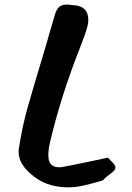

<svg xmlns="http://www.w3.org/2000/svg" viewBox="-20 -744 564 822"><path d="M272 58Q174 58 110 -1Q86 -22 73 -44.5Q60 -67 60 -93Q60 -98 60 -102.5Q60 -107 61 -109Q69 -161 78.5 -204.5Q88 -248 98 -283Q109 -323 129 -389.5Q149 -456 177 -550Q183 -573 193 -606.5Q203 -640 216 -684Q223 -707 236 -716.5Q249 -726 274 -724Q276 -724 279 -724Q282 -724 284 -723Q286 -722 289 -722Q292 -722 294 -722Q358 -718 358 -660Q358 -643 354 -630Q350 -614 342 -591.5Q334 -569 323 -541Q281 -435 248.5 -332Q216 -229 193 -130Q187 -105 187 -78Q187 -28 232 -28Q243 -28 246 -29Q260 -31 289 -37Q318 -43 362 -52L442 -69Q455 -56 464.5 -45.5Q474 -35 474 -28Q474 -19 466 -11Q462 -7 453.5 -0.5Q445 6 432 16Q430 17 426 23Q421 28 418 29L390 37Q355 47 327.5 52.5Q300 58 272 58Z"/></svg>

Font: Mansalva
Style: Regular
Weight: 400
Designer: Carolina Short
Foundry: Carolina Short
Version: Version 2.112; ttfautohint (v1.8.4.7-5d5b)